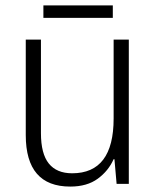

<svg xmlns="http://www.w3.org/2000/svg" viewBox="-20 -678 576 708"><path d="M455 -532V0H410L402 -91H399Q380 -48 340.5 -19Q301 10 239 10Q75 10 75 -180V-532H131V-187Q131 -111 160 -75Q189 -39 246 -39Q399 -39 399 -241V-532ZM396 -658V-612H140V-658Z"/></svg>

Font: Noto Sans Tamil SemiCondensed Light
Style: Regular
Weight: 300
Width: 4
Designer: Jelle Bosma - Monotype Design Team
Foundry: Monotype Imaging Inc.
Version: Version 2.004; ttfautohint (v1.8.4.7-5d5b)